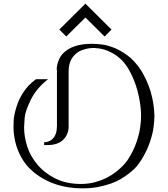

<svg xmlns="http://www.w3.org/2000/svg" viewBox="-20 -1015 919 1052"><path d="M343 -815 305 -853 448 -995 591 -853 553 -815 448 -919ZM754 -628Q754 -628 760.5 -617Q767 -606 776.5 -586.5Q786 -567 796.5 -539.5Q807 -512 814 -479Q821 -448 823.5 -421.5Q826 -395 826 -379Q826 -354 821.5 -318.5Q817 -283 801 -235.5Q785 -188 754 -138Q753 -136 736.5 -113Q720 -90 682 -61Q665 -48 641.5 -34Q618 -20 587 -9Q556 2 517.5 9.5Q479 17 432 17Q348 17 278 -8Q208 -33 155 -80Q120 -111 97 -152.5Q74 -194 64 -237Q54 -280 54 -320Q54 -328 55 -355.5Q56 -383 70 -428.5Q84 -474 110.5 -513Q137 -552 176 -580L177 -581H243L236 -575Q178 -528 148 -467Q118 -406 115 -368Q112 -330 112 -317Q112 -267 129 -213Q146 -159 186 -112Q226 -65 285.5 -36Q345 -7 422 -7Q465 -7 501 -17Q537 -27 565.5 -41.5Q594 -56 616 -73.5Q638 -91 652.5 -106Q667 -121 674 -131Q681 -141 681 -141Q712 -189 728 -236.5Q744 -284 748.5 -320Q753 -356 753 -381Q753 -397 750.5 -424.5Q748 -452 741 -485Q734 -520 724 -548.5Q714 -577 704.5 -597.5Q695 -618 688 -630Q681 -642 681 -642Q674 -654 659.5 -672Q645 -690 622.5 -707Q600 -724 569 -737Q538 -750 498 -752Q494 -752 490 -752Q475 -752 460 -749Q444 -746 426 -739Q408 -732 392 -717Q356 -684 356 -624V-317Q356 -309 353.5 -298Q351 -287 345 -274.5Q339 -262 327 -250Q297 -220 239 -220H222V-237L226 -236Q233 -236 240 -238Q246 -240 253.5 -243.5Q261 -247 268 -254Q292 -277 292 -325V-626Q292 -627 292 -629L291 -637Q291 -639 291 -640Q291 -648 294 -661Q297 -674 304 -690.5Q311 -707 326 -723Q377 -775 483 -775Q495 -775 509 -774Q511 -774 536.5 -771.5Q562 -769 599 -755.5Q636 -742 677.5 -712Q719 -682 754 -628Z"/></svg>

Font: Milkman
Style: Regular
Weight: 300
Designer: Giulia Boggio / Martin Desinde
Version: Version 1.000